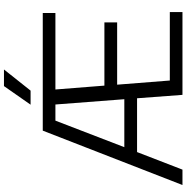

<svg xmlns="http://www.w3.org/2000/svg" viewBox="-5 -982 986 1017"><g transform="rotate(-90 488.5 -473.0)"><path d="M17.5 0 305.5 -740H928.5V-673H523.5L544 -413.5H879V-346H549L571 -67H933.5V0H495L477 -240.5H192L99 0ZM358.5 -673 218 -308H472L444 -673ZM443 -804.5 541.5 -945.5H629.5L517.5 -804.5Z"/></g></svg>

Font: Encode Sans Semi Expanded
Style: Regular
Weight: 400
Width: 6
Designer: Multiple Designers
Foundry: Impallari Type
Version: Version 3.000; ttfautohint (v1.8.3) -l 8 -r 50 -G 200 -x 14 